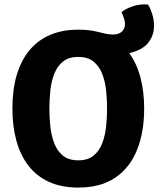

<svg xmlns="http://www.w3.org/2000/svg" viewBox="-20 -832 716 867"><path d="M36 -342Q36 -426 55.2 -492Q74.5 -558 112.2 -604Q150 -650 205.5 -674Q261 -698 333.5 -698Q373 -698 400.8 -692.5Q428.5 -687 449.2 -681.5Q470 -676 489 -676Q517 -676 530.8 -689.8Q544.5 -703.5 544.5 -722.5Q544.5 -736.5 538.8 -752.2Q533 -768 528.5 -777Q547.5 -793 580 -803.8Q612.5 -814.5 648.5 -811.5Q657.5 -798 666.5 -771.2Q675.5 -744.5 675.5 -714.5Q675.5 -672.5 649.5 -639.2Q623.5 -606 563.5 -592Q597.5 -545.5 614.2 -482Q631 -418.5 631 -342Q631 -234.5 598.5 -154.2Q566 -74 500.2 -29.5Q434.5 15 333.5 15Q257 15 201 -10.8Q145 -36.5 108.5 -83.8Q72 -131 54 -196.5Q36 -262 36 -342ZM203 -342Q203 -302.5 207.2 -261.5Q211.5 -220.5 224.8 -185.5Q238 -150.5 264 -129.2Q290 -108 333.5 -108Q376.5 -108 402.5 -129.2Q428.5 -150.5 441.8 -185.5Q455 -220.5 459.2 -261.5Q463.5 -302.5 463.5 -342Q463.5 -381.5 459.2 -422.5Q455 -463.5 441.8 -498Q428.5 -532.5 402.5 -553.8Q376.5 -575 333.5 -575Q290 -575 264 -553.8Q238 -532.5 224.8 -498Q211.5 -463.5 207.2 -422.5Q203 -381.5 203 -342Z"/></svg>

Font: Signika SC
Style: Regular
Weight: 300
Designer: Anna Giedryś
Foundry: Anna Giedryś
Version: Version 2.000